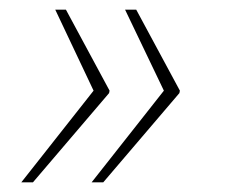

<svg xmlns="http://www.w3.org/2000/svg" viewBox="-20 -468 469 396"><path d="M169 -92H193L350 -276L351 -281L261 -448H238L318 -281ZM24 -92H48L205 -276L206 -281L116 -448H94L173 -281Z"/></svg>

Font: Noto Serif SemiCondensed Thin
Style: Italic
Weight: 100
Width: 4
Italic angle: -12°
Designer: Monotype Design Team
Foundry: Monotype Imaging Inc.
Version: Version 2.013